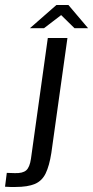

<svg xmlns="http://www.w3.org/2000/svg" viewBox="-50 -742 370 763"><path d="M12 1Q3 1 -9 1Q-21 1 -30 0L-23 -55L9 -54Q40 -53 54 -65Q68 -77 73 -111L140 -591H218L154 -134Q146 -83 131.5 -53Q117 -23 88.5 -11Q60 1 12 1ZM69 -630 174 -722H222L300 -630H246L193 -682L125 -630Z"/></svg>

Font: Alumni Sans Thin Medium
Style: Italic
Weight: 500
Italic angle: -8°
Version: Version 1.016